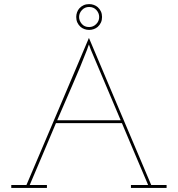

<svg xmlns="http://www.w3.org/2000/svg" viewBox="-20 -917 868 937"><path d="M209 0V-14H125Q157 -89 189 -164.5Q221 -240 253 -316H575Q607 -240 639 -164.5Q671 -89 703 -14H619V0H793V-14H718Q642 -194 566 -372.5Q490 -551 414 -732Q338 -551 261.5 -372.5Q185 -194 109 -14H35V0ZM405 -675Q408 -685 410.5 -691Q413 -697 414 -700L423 -675L569 -330H259Q296 -417 333.5 -502Q371 -587 405 -675ZM366 -834Q366 -853 380 -868Q394 -883 415 -883Q437 -883 450.5 -868Q464 -853 464 -834Q464 -814 449.5 -799.5Q435 -785 415 -785Q392 -785 379 -800.5Q366 -816 366 -834ZM478 -834Q478 -849 472.5 -861Q467 -873 457 -882Q449 -889 438 -893Q427 -897 415 -897Q400 -897 388 -891.5Q376 -886 367 -876Q360 -868 356 -857Q352 -846 352 -834Q352 -819 357.5 -807Q363 -795 373 -786Q381 -779 392 -775Q403 -771 415 -771Q427 -771 438 -775Q449 -779 457 -786Q467 -795 472.5 -807Q478 -819 478 -834Z"/></svg>

Font: Josefin Slab Thin Thin
Style: Regular
Weight: 250
Version: Version 2.000